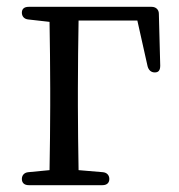

<svg xmlns="http://www.w3.org/2000/svg" viewBox="-20 -538 524 562"><path d="M64 4H280C293 4 300 -3 300 -14C300 -25 293 -33 281 -34L210 -40C209 -95 208 -175 208 -228V-279C208 -339 209 -422 210 -478H382L412 -344C415 -333 422 -326 433 -326C444 -326 449 -332 449 -346L445 -498C445 -510 436 -518 424 -518H64C51 -518 44 -512 44 -501C44 -490 51 -482 63 -481L125 -474C126 -418 127 -337 127 -279V-228C127 -175 126 -95 125 -40L63 -34C51 -33 44 -25 44 -14C44 -3 51 4 64 4Z"/></svg>

Font: 寒蝉锦书宋
Style: Regular
Weight: 400
Designer: 寒蝉锦书宋{Warren} 思源宋体{Ryoko NISHIZUKA 西塚涼子 (kana & ideographs); Frank Grießhammer (Latin, Greek & Cyrillic); Wenlong ZHANG 
Foundry: Adobe & ChillType
Version: Version 2.000;Glyphs 3.1.1 (3135)